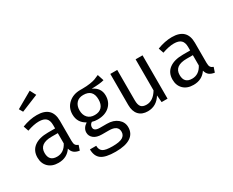

<svg xmlns="http://www.w3.org/2000/svg" viewBox="-133 -1302 2447 2018"><g transform="rotate(-30 1090.5 -293.0)"><path d="M233 -52Q317 -52 362 -138V-263H287Q137 -263 137 -151Q137 -52 233 -52ZM446 -365V-121Q446 -86 456.5 -70.5Q467 -55 490 -47L470 12Q430 6 406 -12.5Q382 -31 372 -69Q318 12 214 12Q137 12 92.5 -31.5Q48 -75 48 -147Q48 -230 107.5 -275Q167 -320 276 -320H362V-361Q362 -418 334.5 -443.5Q307 -469 249 -469Q189 -469 107 -440L86 -502Q180 -538 264 -538Q446 -538 446 -365ZM159 -640 133 -685 329 -797 367 -725Z M793 -477Q738 -477 708.5 -443.5Q679 -410 679 -356Q679 -300 709.5 -266.5Q740 -233 795 -233Q851 -233 880.5 -265Q910 -297 910 -356Q910 -477 793 -477ZM1031 -582 1056 -505Q1010 -491 904 -489Q996 -448 996 -354Q996 -275 942.5 -226Q889 -177 798 -177Q761 -177 731 -187Q702 -168 702 -135Q702 -90 774 -90H858Q937 -90 986 -49.5Q1035 -9 1035 53Q1035 130 974 170.5Q913 211 793 211Q670 211 619.5 173.5Q569 136 569 54H645Q645 103 676 124Q707 145 793 145Q877 145 913.5 123.5Q950 102 950 59Q950 -19 841 -19H758Q693 -19 658.5 -47Q624 -75 624 -117Q624 -172 681 -209Q593 -256 593 -356Q593 -436 649.5 -487Q706 -538 793 -538H819Q873 -538 914 -544.5Q955 -551 975.5 -558.5Q996 -566 1031 -582Z M1542 0H1470L1463 -85Q1404 12 1298 12Q1228 12 1189.5 -30Q1151 -72 1151 -149V-526H1235V-158Q1235 -102 1255 -78.5Q1275 -55 1321 -55Q1402 -55 1458 -149V-526H1542Z M1872 -52Q1956 -52 2001 -138V-263H1926Q1776 -263 1776 -151Q1776 -52 1872 -52ZM2085 -365V-121Q2085 -86 2095.5 -70.5Q2106 -55 2129 -47L2109 12Q2069 6 2045 -12.5Q2021 -31 2011 -69Q1957 12 1853 12Q1776 12 1731.5 -31.5Q1687 -75 1687 -147Q1687 -230 1746.5 -275Q1806 -320 1915 -320H2001V-361Q2001 -418 1973.5 -443.5Q1946 -469 1888 -469Q1828 -469 1746 -440L1725 -502Q1819 -538 1903 -538Q2085 -538 2085 -365Z"/></g></svg>

Font: FiraSans
Style: Regular
Weight: 350
Designer: Carrois Corporate & Edenspiekermann AG
Foundry: Carrois Corporate GbR & Edenspiekermann AG
Version: Version 3.106;PS 003.106;hotconv 1.0.70;makeotf.lib2.5.58329